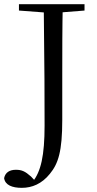

<svg xmlns="http://www.w3.org/2000/svg" viewBox="-35 -748 458 910"><path d="M68.5 142.3C116.8 142.3 163.2 123.4 201.4 75.8C241.3 27.5 260.1 -30.8 260.1 -179.7V-391.4C260.1 -505.8 260.1 -618.6 262.5 -728H172.3C176.1 -410.4 176.3 -290.9 176.3 -152.7C176.3 -11 159 65.9 119.1 114.3V120.7H137.3V115.5L111.8 88.5C83.9 63.7 67.5 56.7 40.4 56.7C12.1 56.7 -9.6 68 -15.5 96.2C-10.8 129.4 22.7 142.3 68.5 142.3ZM54.8 -698 201.6 -686.9H225.5L365.6 -698V-728H54.8Z"/></svg>

Font: Source Han Serif CN VF
Style: Regular
Weight: 250
Designer: Ryoko NISHIZUKA 西塚涼子 (kana & ideographs); Frank Grießhammer (Latin, Greek & Cyrillic); Wenlong ZHANG 张文龙 (bopomofo); San
Foundry: Adobe
Version: Version 2.002;hotconv 1.1.0;makeotfexe 2.6.0